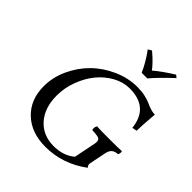

<svg xmlns="http://www.w3.org/2000/svg" viewBox="-240 -1035 1195 1195"><g transform="rotate(45 358.0 -437.0)"><path d="M501 -659.2Q537.6 -659.2 569.1 -652.1Q600.6 -645 618.4 -636.5Q636.2 -627.9 657.7 -620.8Q679.2 -613.8 698.2 -613.8Q689 -507.8 689 -462.9L657.2 -457Q640.1 -619.1 472.2 -619.1Q416.5 -619.1 363 -589.6Q309.6 -560.1 270 -511.7Q230.5 -463.4 206.3 -398.4Q182.1 -333.5 182.1 -266.1Q182.1 -158.7 239.3 -94.2Q296.4 -29.8 391.1 -29.8Q476.6 -29.8 532.2 -77.1L562 -226.1Q563 -230 563 -238.8Q563 -253.9 553 -260.7Q543 -267.6 518.1 -269L490.2 -271Q485.4 -291.5 495.1 -308.1Q523.9 -306.2 607.9 -306.2Q688 -306.2 713.9 -308.1Q716.8 -305.2 715.3 -293.5Q713.9 -281.7 710 -277.8Q683.6 -276.4 669.4 -264.2Q655.3 -252 649.9 -226.1L627 -112.8Q624.5 -97.7 637.2 -85Q509.8 9.8 357.9 9.8Q233.9 9.8 158.9 -61.3Q84 -132.3 84 -251Q84 -329.1 118.7 -404.3Q153.3 -479.5 210 -535.2Q266.6 -590.8 343.5 -625Q420.4 -659.2 501 -659.2ZM505.9 -740.2H456.1Q429.7 -801.8 379.9 -870.1L403.8 -883.8Q424.8 -865.7 436.3 -855.2Q447.8 -844.7 463.1 -828.4Q478.5 -812 491.2 -794.9Q540 -836.4 616.2 -883.8L632.8 -870.1Q548.8 -792 505.9 -740.2Z"/></g></svg>

Font: Common Serif News
Style: Italic
Weight: 450
Italic angle: -12°
Designer: Philipp H. Poll, Khaled Hosny
Foundry: Stefan Peev, Context Ltd.
Version: Version 1.026